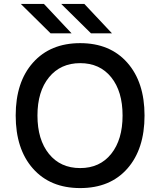

<svg xmlns="http://www.w3.org/2000/svg" viewBox="-20 -942 816 979"><path d="M717 -353Q717 -182 629.5 -82.5Q542 17 389 17Q236 17 148 -82.5Q60 -182 60 -353Q60 -524 148.5 -623Q237 -722 389 -722Q541 -722 629 -622.5Q717 -523 717 -353ZM389 -85Q489 -85 547 -157.5Q605 -230 605 -353Q605 -476 547 -548Q489 -620 389 -620Q289 -620 230 -548Q171 -476 171 -353Q171 -230 229.5 -157.5Q288 -85 389 -85ZM444 -772 292 -922H410L551 -772ZM238 -772 86 -922H204L345 -772Z"/></svg>

Font: Manrope Medium
Style: Medium
Weight: 500
Designer: Mikhail Sharanda
Foundry: Mikhail Sharanda
Version: Version 4.000;hotconv 1.0.109;makeotfexe 2.5.65596